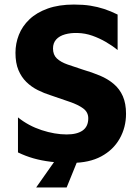

<svg xmlns="http://www.w3.org/2000/svg" viewBox="-20 -702 617 844"><path d="M295 14Q244 14 203 9Q162 4 127 -6Q92 -16 59 -32V-186Q105 -149 163 -130Q221 -111 273 -111Q319 -111 343.5 -128.5Q368 -146 368 -182Q368 -209 345.5 -225.5Q323 -242 286 -254.5Q249 -267 203 -283Q174 -292 146 -306Q118 -320 96 -341.5Q74 -363 61 -394Q48 -425 48 -470Q48 -511 63 -549Q78 -587 109.5 -617Q141 -647 190 -664.5Q239 -682 305 -682Q346 -682 377.5 -677Q409 -672 438 -662.5Q467 -653 497 -638V-482Q474 -501 445.5 -517.5Q417 -534 386 -545Q355 -556 321 -557Q291 -558 266 -551Q241 -544 227 -528.5Q213 -513 213 -489Q213 -461 230 -445Q247 -429 277 -418.5Q307 -408 344 -396Q385 -384 419.5 -369.5Q454 -355 480 -333Q506 -311 520 -279Q534 -247 534 -202Q534 -142 506 -92.5Q478 -43 425 -14.5Q372 14 295 14ZM139 122 229 -6H325L273 122Z"/></svg>

Font: Maven Pro
Style: Bold
Weight: 700
Designer: Joe Prince
Foundry: Joe Prince
Version: Version 2.103